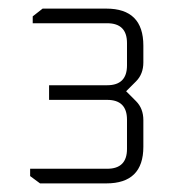

<svg xmlns="http://www.w3.org/2000/svg" viewBox="-20 -710 396 446"><path d="M50 -301V-318H229Q275 -318 275 -364V-432Q275 -478 229 -478H94V-512H229Q275 -512 275 -558V-610Q275 -656 229 -656H56V-672L79 -690H227Q313 -690 313 -604V-565Q313 -538 296 -521L273 -498L296 -475Q313 -458 313 -431V-369Q313 -284 227 -284H73Z"/></svg>

Font: Oxanium ExtraLight
Style: Regular
Weight: 200
Designer: Severin Meyer
Version: Version 2.000